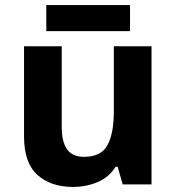

<svg xmlns="http://www.w3.org/2000/svg" viewBox="-20 -729 697 759"><path d="M579 -546V0H465L445 -70H437Q411 -28 365.5 -9Q320 10 269 10Q181 10 128 -37.5Q75 -85 75 -190V-546H224V-227Q224 -169 245 -139Q266 -109 312 -109Q380 -109 405 -155.5Q430 -202 430 -289V-546ZM494 -709V-606H163V-709Z"/></svg>

Font: Noto Sans Devanagari UI
Style: Bold
Weight: 700
Designer: Jelle Bosma - Monotype Design Team
Foundry: Monotype Imaging Inc.
Version: Version 2.004; ttfautohint (v1.8.4.7-5d5b)